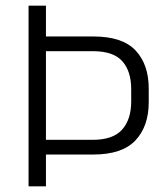

<svg xmlns="http://www.w3.org/2000/svg" viewBox="-20 -659 592 679"><path d="M121 -112.5V-164.5H307.5Q380 -164.5 412 -200.8Q444 -237 444 -300V-343.5Q444 -407 412.5 -442.5Q381 -478 309 -478H120V-530H310.5Q413 -530 459.5 -480.5Q506 -431 506 -345.5V-298Q506 -212.5 459 -162.5Q412 -112.5 309.5 -112.5ZM81 0V-639H142.5V-517V-493.5V-146V-129V0Z"/></svg>

Font: Anek Gurmukhi Light
Style: Regular
Weight: 300
Designer: Sarang Kulkarni (Gurmukhi), Yesha Goshar (Latin)
Foundry: Ek Type
Version: Version 1.003